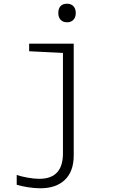

<svg xmlns="http://www.w3.org/2000/svg" viewBox="-20 -767 640 1034"><path d="M294 -697Q294 -721 306 -734Q318 -747 341 -747Q363 -747 375.5 -733.5Q388 -720 388 -697Q388 -674 375.5 -660.5Q363 -647 341 -647Q319 -647 306.5 -660.5Q294 -674 294 -697ZM70 228V175Q92 183 127.5 189.5Q163 196 192 196Q319 196 319 59V-482L137 -491V-532H377V70Q377 156 329.5 201.5Q282 247 197 247Q165 247 128.5 241Q92 235 70 228Z"/></svg>

Font: Noto Sans Mono UI Light
Style: Regular
Weight: 300
Monospace: yes
Designer: Monotype Design team
Foundry: Monotype Imaging Inc.
Version: Version 1.000